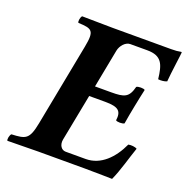

<svg xmlns="http://www.w3.org/2000/svg" viewBox="-118 -761 854 874"><g transform="rotate(20 308.5 -323.5)"><path d="M377 -367H299L335 -554C340 -578 361 -603 384 -603H466C538 -603 550 -565 558 -496C570 -494 590 -496 600 -501C603 -542 617 -638 617 -646C617 -648 617 -649 614 -649C597 -646 589 -645 566 -645H283C283 -645 183 -646 135 -647C128 -641 124 -619 129 -613C196 -610 210 -605 194 -522L117 -122C101 -39 84 -35 16 -32C9 -26 4 -4 9 2C56 1 158 0 158 0H384C430 0 516 2 516 2C539 -48 556 -114 574 -165C565 -171 545 -173 532 -170C499 -98 445 -42 372 -42H275C254 -42 240 -63 245 -90L289 -317H367C433 -317 448 -300 442 -255C447 -249 476 -249 483 -255C489 -290 492 -309 499 -343C506 -377 510 -399 517 -429C512 -435 483 -435 476 -429C462 -374 441 -367 377 -367Z"/></g></svg>

Font: Libertinus Serif
Style: Bold Italic
Weight: 700
Italic angle: -12°
Designer: Philipp H. Poll, Khaled Hosny
Foundry: Caleb Maclennan
Version: Version 7.050;RELEASE